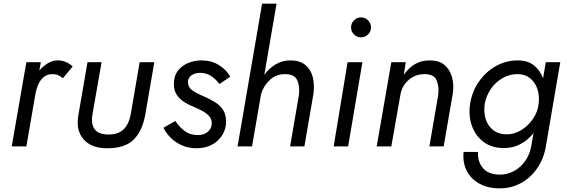

<svg xmlns="http://www.w3.org/2000/svg" viewBox="-20 -800 3096 1049"><path d="M324 -373Q311 -383 298 -389Q285 -395 268 -395Q239 -395 220 -380Q201 -365 190 -340.5Q179 -316 174 -289L124 0H44L124 -460H203L195 -415Q216 -439 241.5 -454.5Q267 -470 296 -470Q341 -470 377 -437Z M565 10Q479 10 436.5 -39Q394 -88 408 -170L458 -460H535L486 -180Q465 -65 573 -65Q626 -65 655.5 -93.5Q685 -122 695 -180L743 -460H823L773 -170Q757 -84 710 -37Q663 10 565 10Z M938 -139Q959 -107 988.5 -84.5Q1018 -62 1061 -62Q1095 -62 1116 -80.5Q1137 -99 1137 -126Q1137 -149 1123 -165Q1109 -181 1088 -192.5Q1067 -204 1046 -213Q1020 -223 993 -238.5Q966 -254 948 -278.5Q930 -303 930 -341Q930 -385 952 -413.5Q974 -442 1008.5 -456Q1043 -470 1080 -470Q1135 -470 1176 -444.5Q1217 -419 1238 -381L1179 -341Q1160 -367 1133.5 -384.5Q1107 -402 1075 -402Q1044 -402 1025.5 -388Q1007 -374 1007 -351Q1007 -323 1030.5 -306.5Q1054 -290 1088 -276Q1122 -261 1151 -244Q1180 -227 1197.5 -201.5Q1215 -176 1215 -135Q1215 -95 1194.5 -62Q1174 -29 1138 -9.5Q1102 10 1055 10Q1009 10 972.5 -6.5Q936 -23 911 -49Q886 -75 873 -102Z M1613 -280Q1619 -327 1604.5 -360.5Q1590 -394 1540 -395Q1488 -396 1452.5 -361.5Q1417 -327 1406 -284L1357 0H1278L1412 -780H1491L1424 -391Q1449 -426 1485.5 -448Q1522 -470 1567 -470Q1617 -470 1647 -446Q1677 -422 1688 -381.5Q1699 -341 1693 -290L1643 0H1565Z M1898 -650Q1898 -673 1914 -689Q1930 -705 1952 -705Q1975 -705 1991 -689Q2007 -673 2007 -650Q2007 -628 1991 -612Q1975 -596 1952 -596Q1930 -596 1914 -612Q1898 -628 1898 -650ZM1879 -460H1960L1882 0H1803Z M2374 -280Q2380 -327 2365.5 -361Q2351 -395 2301 -395Q2249 -395 2212.5 -363Q2176 -331 2168 -284L2118 0H2038L2118 -460H2197L2186 -391Q2212 -429 2247 -449.5Q2282 -470 2328 -470Q2379 -470 2408.5 -445Q2438 -420 2449.5 -379Q2461 -338 2454 -290L2404 0H2326Z M2513 30H2592Q2588 81 2618 117.5Q2648 154 2711 154Q2752 154 2789 134Q2826 114 2851.5 76.5Q2877 39 2884 -10L2895 -73Q2865 -35 2824 -13Q2783 9 2733 9Q2668 9 2623.5 -23.5Q2579 -56 2559 -110.5Q2539 -165 2548 -230Q2558 -298 2595.5 -352.5Q2633 -407 2688.5 -438.5Q2744 -470 2809 -470Q2863 -470 2897 -443Q2931 -416 2947 -372L2962 -460H3041L2964 -10Q2954 60 2918.5 114Q2883 168 2829.5 198.5Q2776 229 2710 229Q2646 229 2599.5 203.5Q2553 178 2530 133Q2507 88 2513 30ZM2628 -230Q2622 -186 2634 -148.5Q2646 -111 2675.5 -88.5Q2705 -66 2749 -66Q2786 -66 2820.5 -85Q2855 -104 2881.5 -136.5Q2908 -169 2919 -210L2924 -243Q2927 -284 2914.5 -318Q2902 -352 2875.5 -373Q2849 -394 2811 -395Q2767 -396 2728 -374.5Q2689 -353 2662.5 -315Q2636 -277 2628 -230Z"/></svg>

Font: Von Book
Style: Italic
Weight: 400
Version: Version 4.000; ttfautohint (v1.8.4.7-5d5b)